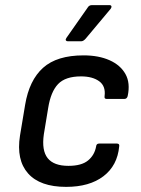

<svg xmlns="http://www.w3.org/2000/svg" viewBox="-20 -717 550 749"><path d="M238 12Q136 12 89.5 -40.5Q43 -93 58 -188L78 -308Q94 -404 148 -452.5Q202 -501 306 -501Q365 -501 407.5 -482Q450 -463 469.5 -428Q489 -393 478 -342Q475 -331 465 -331H396Q386 -331 388 -342Q393 -381 367 -400Q341 -419 296 -419Q235 -419 206.5 -389Q178 -359 168 -296L151 -193Q142 -130 166 -100Q190 -70 247 -70Q298 -70 323.5 -91Q349 -112 355 -146Q356 -157 367 -157H436Q447 -157 445 -146Q438 -71 383.5 -29.5Q329 12 238 12ZM244 -556Q239 -556 237 -559.5Q235 -563 239 -569L321 -686Q327 -697 338 -697H407Q413 -697 414.5 -693Q416 -689 412 -683L314 -566Q305 -556 297 -556Z"/></svg>

Font: Sofia Sans Medium
Style: Italic
Weight: 500
Italic angle: -9°
Version: Version 4.101